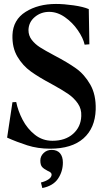

<svg xmlns="http://www.w3.org/2000/svg" viewBox="-20 -736 522 971"><path d="M16 -40 43 -219 62 -220Q71 -175 94.5 -130Q118 -85 156.5 -54.5Q195 -24 245 -24Q310 -24 349.5 -59Q389 -94 391 -149Q393 -185 373.5 -213Q354 -241 324 -261.5Q294 -282 241 -311Q177 -345 136 -374.5Q95 -404 68 -449.5Q41 -495 43 -559Q46 -636 109.5 -676Q173 -716 263 -716Q303 -716 352 -709Q401 -702 429 -690L432 -512L408 -510Q401 -543 374 -582.5Q347 -622 308.5 -649Q270 -676 229 -676Q187 -676 156 -650Q125 -624 124 -584Q124 -556 140.5 -534.5Q157 -513 182 -497Q207 -481 254 -456Q321 -421 364 -390.5Q407 -360 436.5 -308.5Q466 -257 464 -182Q461 -88 402 -36Q343 16 233 16Q171 16 118 -1Q65 -18 16 -40ZM241 147Q241 141 236 136.5Q231 132 221 128Q203 119 193.5 109Q184 99 184 76Q184 54 200.5 38Q217 22 241 22Q269 22 283.5 39Q298 56 298 86Q298 131 273.5 167.5Q249 204 194 215L187 187Q211 181 226 170.5Q241 160 241 147Z"/></svg>

Font: RL Madena Variable
Style: Regular
Weight: 400
Designer: I Kadek Wantara Putra
Foundry: Roughlines ID
Version: Version 1.000;Glyphs 3.1.2 (3151)